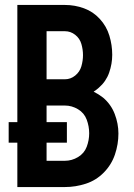

<svg xmlns="http://www.w3.org/2000/svg" viewBox="-20 -755 540 775"><path d="M50 0V-179H15V-262H50V-735H242Q282 -735 319 -721.5Q356 -708 383 -678.5Q410 -649 421.5 -611Q433 -573 433 -534Q433 -497 420.5 -461.5Q408 -426 379 -401Q369 -392 358 -385Q378 -375 396 -361Q428 -334 443 -295Q458 -256 458 -216Q458 -173 444 -131.5Q430 -90 399 -58.5Q368 -27 326.5 -13.5Q285 0 242 0ZM168 -106H242Q270 -106 295 -121Q320 -136 330 -162.5Q340 -189 340 -217Q340 -245 330 -272Q320 -299 295 -314Q270 -329 242 -329H168V-262H250V-179H168ZM168 -435H242Q265 -435 283.5 -450Q302 -465 308.5 -487.5Q315 -510 315 -532.5Q315 -555 308.5 -577.5Q302 -600 283.5 -614.5Q265 -629 242 -629H168Z"/></svg>

Font: Iosevka SS01
Style: Bold
Weight: 700
Monospace: yes
Designer: Belleve Invis
Foundry: Belleve Invis
Version: 2.3.3; ttfautohint (v1.8.3)